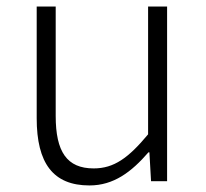

<svg xmlns="http://www.w3.org/2000/svg" viewBox="-20 -553 630 586"><path d="M253 13C327 13 381 -28 433 -88H436L441 0H490V-533H432V-143C372 -71 328 -39 266 -39C184 -39 150 -90 150 -199V-533H92V-192C92 -55 142 13 253 13Z"/></svg>

Font: Noto Sans CJK JP Light
Style: Regular
Weight: 300
Designer: Ryoko NISHIZUKA (kana & ideographs); Paul D. Hunt (Latin, Greek & Cyrillic); Wenlong ZHANG (bopomofo); Sandoll Communica
Foundry: Adobe Systems Incorporated
Version: Version 1.004;PS 1.004;hotconv 1.0.82;makeotf.lib2.5.63406